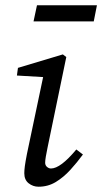

<svg xmlns="http://www.w3.org/2000/svg" viewBox="-20 -694 387 727"><path d="M72 -38Q72 -49 74 -64.5Q76 -80 82 -111L146 -415L163 -401L44 -408L48 -437L218 -488L231 -478L160 -135Q156 -116 153.5 -101Q151 -86 151 -78Q151 -68 158 -62Q165 -56 173 -56Q191 -56 215 -74Q239 -92 269 -128L294 -109Q272 -79 246.5 -51Q221 -23 191.5 -5Q162 13 126 13Q105 13 88.5 0Q72 -13 72 -38ZM107 -613 120 -674H347L335 -613Z"/></svg>

Font: Source Serif 4
Style: Italic
Weight: 400
Italic angle: -12°
Designer: Frank Grießhammer
Foundry: Adobe Systems Incorporated
Version: Version 4.004;hotconv 1.0.116;makeotfexe 2.5.65601